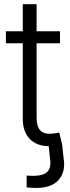

<svg xmlns="http://www.w3.org/2000/svg" viewBox="-20 -696 338 922"><path d="M107.9 203.6V147Q116.2 147.9 124.5 148.2Q132.8 148.4 139.2 148.4Q188 148.4 207.5 128.7Q227.1 108.9 220.2 65.4L213.9 5.9Q155.3 5.4 122.3 -29.5Q89.4 -64.5 89.4 -124.5V-488.3H8.3V-545.9H89.4V-675.8H155.8V-545.9H268.1V-488.3H155.8V-128.9Q155.8 -46.9 229 -54.2Q235.8 -54.2 245.8 -55.9Q255.9 -57.6 264.6 -59.6L278.3 -2.4L285.6 64.9Q295.9 127.9 262.2 167.2Q228.5 206.5 153.8 206.5Q126.5 206.5 107.9 203.6Z"/></svg>

Font: Inter Light
Style: Regular
Weight: 300
Designer: Rasmus Andersson
Foundry: rsms
Version: Version 4.000;git-a52131595